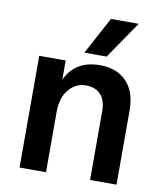

<svg xmlns="http://www.w3.org/2000/svg" viewBox="-82 -792 729 858"><g transform="rotate(10 282.5 -362.5)"><path d="M362 -556H261L352 -725H478ZM505 0H385V-312Q385 -362 361 -387.5Q337 -413 293 -413Q249 -413 217 -376.5Q185 -340 185 -272V0H65V-507H185V-420Q228 -513 341 -513Q417 -513 461 -467Q505 -421 505 -337Z"/></g></svg>

Font: Hind Kochi SemiBold
Style: Regular
Weight: 600
Designer: Dhruvi Tolia
Foundry: Indian Type Foundry
Version: Version 0.702;PS 1.0;hotconv 1.0.81;makeotf.lib2.5.63406